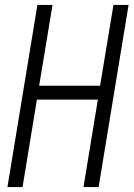

<svg xmlns="http://www.w3.org/2000/svg" viewBox="-20 -755 540 775"><path d="M10 0 131 -735H192L138 -409H384L438 -735H499L378 0H317L375 -353H129L71 0Z"/></svg>

Font: Iosevka Light Oblique
Style: Regular
Weight: 300
Italic angle: -9°
Monospace: yes
Designer: Belleve Invis
Foundry: Belleve Invis
Version: Version 32.5.0; ttfautohint (v1.8.4)